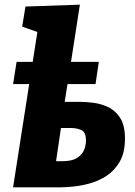

<svg xmlns="http://www.w3.org/2000/svg" viewBox="-20 -802 579 822"><path d="M36 -442 51 -537H120L140 -665L75 -688L89 -774L322 -782L284 -537H403L389 -442H269L257 -366H324Q347 -366 379.5 -362Q412 -358 443 -343.5Q474 -329 494.5 -297Q515 -265 515 -209Q515 -149 493 -110.5Q471 -72 436.5 -49.5Q402 -27 363.5 -16.5Q325 -6 291 -3Q257 0 238 0H36L105 -442ZM283 -254H241L220 -112H248Q287 -112 308.5 -125Q330 -138 339 -158Q348 -178 348 -200Q348 -236 328.5 -245Q309 -254 283 -254Z"/></svg>

Font: Bitter ExtraBold
Style: Italic
Weight: 800
Italic angle: -9°
Designer: Sol Matas, and Bitter project Authors
Foundry: Sol Matas
Version: Version 2.001